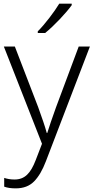

<svg xmlns="http://www.w3.org/2000/svg" viewBox="-20 -786 510 1047"><path d="M371.1 -766.1H303.2C277.8 -723.6 222.7 -650.9 186 -615.2V-606H226.1C275.4 -645.5 341.8 -716.8 371.1 -757.8ZM209 -2 174.8 86.9C147 159.2 115.2 192.9 59.1 192.9C37.6 192.9 19 189.5 2.9 184.1V231.9C20.5 238.3 40.5 241.2 65.9 241.2C107.9 241.2 141.1 228.5 166 203.1C190.9 177.7 211.9 141.6 230 94.2L470.2 -532.2H409.2L285.2 -200.2C263.7 -140.6 248 -94.2 237.8 -61H234.9C225.6 -96.7 209.5 -142.1 188 -202.1L61 -532.2H1Z"/></svg>

Font: Noto Reveo Sans
Style: Regular
Weight: 300
Designer: Monotype Design Team
Foundry: Monotype Imaging Inc.
Version: Version 2.007